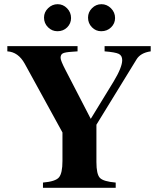

<svg xmlns="http://www.w3.org/2000/svg" viewBox="-20 -896 762 916"><path d="M529 -810Q529 -784 510 -765.5Q491 -747 463 -747Q437 -747 418.5 -766Q400 -785 400 -812Q400 -838 419 -857Q438 -876 464 -876Q490 -876 509.5 -856.5Q529 -837 529 -810ZM319 -810Q319 -784 300.5 -765.5Q282 -747 254 -747Q228 -747 209 -766Q190 -785 190 -812Q190 -838 209.5 -857Q229 -876 255 -876Q281 -876 300 -856.5Q319 -837 319 -810ZM699 -676V-651Q650 -644 631 -612L440 -301V-123Q440 -65 456.5 -47.5Q473 -30 532 -25V0H185V-25Q245 -30 261.5 -50Q278 -70 278 -128V-264L98 -592Q67 -648 15 -651V-676H350V-651L323 -649Q291 -647 280 -641.5Q269 -636 269 -620Q269 -607 293 -561L413 -329L522 -507Q563 -575 563 -609Q563 -631 546.5 -639Q530 -647 479 -651V-676Z"/></svg>

Font: STIX
Style: Bold
Weight: 700
Designer: MicroPress Inc., with final additions and corrections provided by Coen Hoffman, Elsevier (retired)
Version: Version 1.1.1